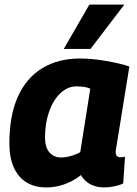

<svg xmlns="http://www.w3.org/2000/svg" viewBox="-20 -810 600 840"><path d="M436 10Q414 10 394.5 4Q375 -2 359.5 -14.5Q344 -27 334 -44Q313 -27 288.5 -15Q264 -3 237.5 3.5Q211 10 182 10Q133 10 97 -11.5Q61 -33 41 -76Q21 -119 21 -183Q21 -304 58 -386.5Q95 -469 164.5 -511.5Q234 -554 330 -554Q358 -554 388 -551Q418 -548 446.5 -543Q475 -538 500.5 -532Q526 -526 546 -519Q531 -426 520.5 -361.5Q510 -297 503.5 -256Q497 -215 493 -192Q489 -169 487.5 -158.5Q486 -148 486 -146Q486 -134 491 -128Q496 -122 507 -122Q511 -122 516.5 -122.5Q522 -123 527 -125L519 -7Q504 0 481.5 5Q459 10 436 10ZM331 -144 375 -422Q362 -428 346.5 -430Q331 -432 314 -432Q276 -432 244.5 -402.5Q213 -373 195 -322Q177 -271 177 -208Q177 -165 196.5 -143Q216 -121 247 -121Q261 -121 276 -124Q291 -127 305.5 -132.5Q320 -138 331 -144ZM259 -596 371 -790H524L376 -596Z"/></svg>

Font: Georama ExtraCondensed Thin
Style: Bold Italic
Weight: 700
Italic angle: -9°
Version: Version 1.001